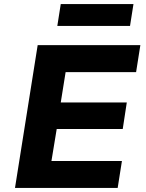

<svg xmlns="http://www.w3.org/2000/svg" viewBox="-20 -928 720 948"><path d="M54 0 166 -705H673L652 -572H304L280 -422H606L586 -291H260L234 -133H582L561 0ZM263 -800 280 -908H639L622 -800Z"/></svg>

Font: Nunito Sans 6pt ExtraBold
Style: Italic
Weight: 800
Italic angle: -9°
Version: Version 3.101;gftools[0.9.27]